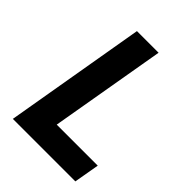

<svg xmlns="http://www.w3.org/2000/svg" viewBox="-204 -799 897 897"><g transform="rotate(45 244.5 -350.0)"><path d="M165 -700H308L209 -126H480L458 0H45Z"/></g></svg>

Font: Jost* 600 Semi
Style: Italic
Weight: 600
Italic angle: -10°
Version: Version 3.500